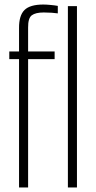

<svg xmlns="http://www.w3.org/2000/svg" viewBox="-20 -827 422 847"><path d="M64 0V-566H21V-600H64V-703Q63.5 -758.5 88 -782.8Q112.5 -807 171 -807Q184 -807 202.8 -805.2Q221.5 -803.5 235 -801V-768Q224 -769.5 208.2 -770.8Q192.5 -772 173 -772Q137 -772 120.2 -759.5Q103.5 -747 104 -705V-600H221V-566H104V0ZM279.5 0V-800H319.5V0Z"/></svg>

Font: Big Shoulders Text SC Thin
Style: Regular
Weight: 100
Designer: Patric King
Foundry: XO Type Co
Version: Version 2.002